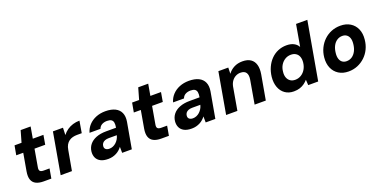

<svg xmlns="http://www.w3.org/2000/svg" viewBox="-18 -1475 4431 2242"><g transform="rotate(-20 2197.0 -354.0)"><path d="M254 0Q197 0 160 -18.5Q123 -37 109 -76.5Q95 -116 106 -179L144 -396H57L78 -512H165L206 -655H330L305 -512H437L417 -396H284L246 -178Q240 -145 253 -132Q266 -119 299 -119H370L349 0Z M465 0 555 -512H680L677 -422Q702 -455 734.5 -477.5Q767 -500 806 -512Q845 -524 889 -524L864 -377H805Q777 -377 751.5 -370.5Q726 -364 705 -349Q684 -334 669.5 -309Q655 -284 649 -246L605 0Z M1054 12Q995 12 959 -7.5Q923 -27 908 -60.5Q893 -94 897 -135Q902 -184 931.5 -221Q961 -258 1014 -279Q1067 -300 1140 -300H1262Q1269 -338 1264.5 -362.5Q1260 -387 1242 -399Q1224 -411 1189 -411Q1153 -411 1125.5 -396Q1098 -381 1087 -350H951Q966 -403 1002.5 -442Q1039 -481 1092 -502.5Q1145 -524 1209 -524Q1281 -524 1329 -500.5Q1377 -477 1397 -431.5Q1417 -386 1406 -321L1349 0H1229L1228 -75Q1214 -56 1196 -40Q1178 -24 1156 -12.5Q1134 -1 1108.5 5.5Q1083 12 1054 12ZM1107 -96Q1130 -96 1151.5 -105Q1173 -114 1190.5 -130Q1208 -146 1221 -167Q1234 -188 1240 -213L1241 -215H1141Q1113 -215 1092.5 -207Q1072 -199 1061 -184.5Q1050 -170 1048 -151Q1045 -124 1061.5 -110Q1078 -96 1107 -96Z M1715 0Q1658 0 1621 -18.5Q1584 -37 1570 -76.5Q1556 -116 1567 -179L1605 -396H1518L1539 -512H1626L1667 -655H1791L1766 -512H1898L1878 -396H1745L1707 -178Q1701 -145 1714 -132Q1727 -119 1760 -119H1831L1810 0Z M2092 12Q2033 12 1997 -7.5Q1961 -27 1946 -60.5Q1931 -94 1935 -135Q1940 -184 1969.5 -221Q1999 -258 2052 -279Q2105 -300 2178 -300H2300Q2307 -338 2302.5 -362.5Q2298 -387 2280 -399Q2262 -411 2227 -411Q2191 -411 2163.5 -396Q2136 -381 2125 -350H1989Q2004 -403 2040.5 -442Q2077 -481 2130 -502.5Q2183 -524 2247 -524Q2319 -524 2367 -500.5Q2415 -477 2435 -431.5Q2455 -386 2444 -321L2387 0H2267L2266 -75Q2252 -56 2234 -40Q2216 -24 2194 -12.5Q2172 -1 2146.5 5.5Q2121 12 2092 12ZM2145 -96Q2168 -96 2189.5 -105Q2211 -114 2228.5 -130Q2246 -146 2259 -167Q2272 -188 2278 -213L2279 -215H2179Q2151 -215 2130.5 -207Q2110 -199 2099 -184.5Q2088 -170 2086 -151Q2083 -124 2099.5 -110Q2116 -96 2145 -96Z M2521 0 2611 -512H2734L2732 -435Q2761 -476 2807 -500Q2853 -524 2912 -524Q2975 -524 3013.5 -498Q3052 -472 3066 -423Q3080 -374 3068 -305L3014 0H2875L2926 -293Q2935 -347 2915.5 -377Q2896 -407 2845 -407Q2814 -407 2786 -392.5Q2758 -378 2738.5 -351Q2719 -324 2711 -286L2661 0Z M3361 12Q3297 12 3252 -20Q3207 -52 3186.5 -108Q3166 -164 3173 -235Q3180 -298 3204 -351Q3228 -404 3266 -443Q3304 -482 3353.5 -503Q3403 -524 3459 -524Q3514 -524 3550.5 -504.5Q3587 -485 3605 -451L3652 -720H3792L3665 0H3541L3537 -68Q3519 -47 3494 -28.5Q3469 -10 3436.5 1Q3404 12 3361 12ZM3422 -110Q3462 -110 3495.5 -130.5Q3529 -151 3550 -187Q3571 -223 3576 -269Q3580 -310 3569 -340Q3558 -370 3532.5 -386.5Q3507 -403 3471 -403Q3431 -403 3398 -383Q3365 -363 3343.5 -328Q3322 -293 3318 -246Q3313 -206 3324.5 -175Q3336 -144 3361 -127Q3386 -110 3422 -110Z M4041 12Q3970 12 3919 -20.5Q3868 -53 3844 -109.5Q3820 -166 3827 -239Q3833 -301 3858.5 -353Q3884 -405 3924.5 -443.5Q3965 -482 4017 -503Q4069 -524 4129 -524Q4200 -524 4251 -492.5Q4302 -461 4326.5 -404.5Q4351 -348 4343 -274Q4337 -212 4312 -160Q4287 -108 4246 -69.5Q4205 -31 4153 -9.5Q4101 12 4041 12ZM4060 -109Q4097 -109 4126.5 -128.5Q4156 -148 4175.5 -184.5Q4195 -221 4200 -271Q4205 -314 4195 -343.5Q4185 -373 4163 -388.5Q4141 -404 4110 -404Q4074 -404 4044 -384.5Q4014 -365 3995 -328.5Q3976 -292 3971 -242Q3966 -199 3976 -169Q3986 -139 4008 -124Q4030 -109 4060 -109Z"/></g></svg>

Font: DM Sans 12pt ExtraBold
Style: Italic
Weight: 800
Italic angle: -10°
Version: Version 4.004;gftools[0.9.30]